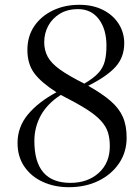

<svg xmlns="http://www.w3.org/2000/svg" viewBox="-20 -765 579 799"><path d="M53 -170Q53 -237 96.5 -289Q140 -341 215 -381Q151 -422 122.5 -460.5Q94 -499 94 -557Q94 -614 122.5 -656Q151 -698 200 -721.5Q249 -745 310 -745Q366 -745 408 -724Q450 -703 473.5 -666.5Q497 -630 497 -585Q497 -527 461 -487Q425 -447 347 -408Q404 -376 439.5 -345.5Q475 -315 491 -279Q507 -243 507 -192Q507 -132 475.5 -85.5Q444 -39 390 -12.5Q336 14 266 14Q207 14 158.5 -8Q110 -30 81.5 -71.5Q53 -113 53 -170ZM164 -589Q164 -556 178.5 -529Q193 -502 229 -476Q265 -450 331 -417Q370 -440 389.5 -461.5Q409 -483 416 -510Q423 -537 423 -575Q423 -643 391.5 -685Q360 -727 305 -727Q260 -727 228.5 -707.5Q197 -688 180.5 -657Q164 -626 164 -589ZM233 -370Q176 -333 149.5 -284Q123 -235 123 -178Q123 -4 273 -4Q345 -4 391 -45.5Q437 -87 437 -157Q437 -188 429.5 -213Q422 -238 400.5 -262Q379 -286 338.5 -311.5Q298 -337 233 -370Z"/></svg>

Font: Literata 72pt
Style: Italic
Weight: 400
Italic angle: -2°
Designer: Latin by Veronika Burian and Jose Scaglione. Greek by Irene Vlachou. Cyrillic by Vera Evstafieva
Foundry: TypeTogether
Version: Version 3.002